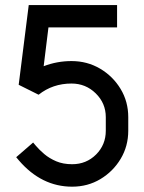

<svg xmlns="http://www.w3.org/2000/svg" viewBox="-20 -720 561 747"><path d="M258.3 -482.4Q319.3 -482.4 369.4 -452.9Q419.4 -423.3 449.2 -374Q479 -324.7 479 -264.2V-211.4Q479 -151.4 449.5 -102.1Q419.9 -52.7 370.6 -23.2Q321.3 6.3 260.7 6.3Q141.6 6.3 53.7 -95.7L43 -108.4L108.9 -165.5L119.6 -152.8Q132.8 -137.2 152.3 -120.6Q171.9 -104 198.7 -92.5Q225.6 -81.1 260.7 -81.1Q315.9 -81.1 353.8 -118.9Q391.6 -156.7 391.6 -211.4V-264.2Q391.6 -318.4 352.5 -356.7Q313.5 -395 258.3 -395Q185.1 -395 130.4 -351.6H129.9L52.7 -390.1L91.8 -700.2H435.5V-613.3H168.5L149.9 -462.4Q201.7 -482.4 258.3 -482.4Z"/></svg>

Font: Qaz
Style: Regular
Weight: 400
Designer: GGBotNet
Foundry: f0n7
Version: 0.70